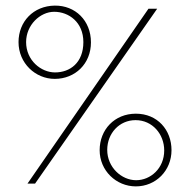

<svg xmlns="http://www.w3.org/2000/svg" viewBox="-20 -654 665 684"><path d="M175 -373C248 -373 304 -427 304 -503C304 -581 248 -635 175 -634C99 -633 46 -577 46 -504C46 -429 106 -373 175 -373ZM78 0H105L540 -623H509ZM176 -396C126 -396 73 -439 73 -504C73 -565 123 -612 173 -612C225 -612 277 -575 277 -504C277 -431 230 -396 176 -396ZM464 10C535 10 591 -46 591 -119C591 -191 541 -249 464 -249C388 -249 335 -192 335 -119C335 -46 394 10 464 10ZM465 -12C413 -12 362 -58 362 -120C362 -179 405 -226 463 -226C523 -226 565 -176 565 -118C565 -54 516 -12 465 -12Z"/></svg>

Font: Inconsolata Expanded ExtraLight
Style: Regular
Weight: 200
Width: 7
Monospace: yes
Designer: Raph Levien, Cyreal, Brenton Simpson
Foundry: Raph Levien, Cyreal, Google
Version: Version 3.100